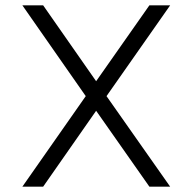

<svg xmlns="http://www.w3.org/2000/svg" viewBox="-20 -701 700 721"><path d="M64 -681H142L341 -396L541 -681H619L380 -340L619 0H541L341 -285L142 0H64L302 -340Z"/></svg>

Font: Timtura
Style: Regular
Weight: 400
Version: Version 1.0